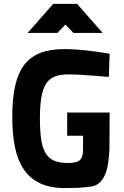

<svg xmlns="http://www.w3.org/2000/svg" viewBox="-20 -954 635 986"><path d="M253 -934H376L507 -785H357L316 -828L275 -785H122ZM325 -376H543L542 -187Q540 -150 535.5 -117.5Q531 -85 520.5 -59.5Q510 -34 492.5 -17Q475 0 448 4Q415 9 379.5 10.5Q344 12 316 12Q239 12 186.5 -12.5Q134 -37 102 -84.5Q70 -132 56.5 -200Q43 -268 43 -355Q43 -448 58 -514Q73 -580 105 -621.5Q137 -663 188 -682.5Q239 -702 311 -702Q346 -702 387 -698.5Q428 -695 463 -690Q503 -685 543 -678L539 -559Q502 -562 466 -565Q435 -567 399 -569.5Q363 -572 333 -572Q292 -572 264 -562Q236 -552 218.5 -526.5Q201 -501 193 -457.5Q185 -414 185 -347Q185 -282 191.5 -238Q198 -194 214.5 -167Q231 -140 258.5 -128.5Q286 -117 329 -117Q371 -117 387.5 -129.5Q404 -142 406 -174L407 -257H325Z"/></svg>

Font: Panefresco 999wt
Style: Regular
Weight: 900
Version: Version 1.001